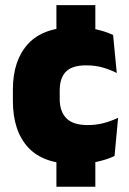

<svg xmlns="http://www.w3.org/2000/svg" viewBox="-20 -610 492 730"><path d="M342.5 -415H194.5V-590.5H342.5ZM342.5 100H194.5V-81H342.5ZM265.5 13.5Q145 13.5 87 -49.5Q29 -112.5 29 -227V-269.5Q29 -380.5 87 -443.5Q145 -506.5 265 -506.5Q294.5 -506.5 321 -502.8Q347.5 -499 370 -492.2Q392.5 -485.5 410 -477L424 -332.5Q399.5 -345 371 -353.2Q342.5 -361.5 307.5 -361.5Q253.5 -361.5 230.2 -337Q207 -312.5 207 -266.5V-234Q207 -186 232.5 -160.2Q258 -134.5 312.5 -134.5Q346.5 -134.5 374.2 -142Q402 -149.5 429 -162L415.5 -17Q388 -3.5 349 5Q310 13.5 265.5 13.5Z"/></svg>

Font: Anek Odia ExtraBold
Style: Regular
Weight: 800
Designer: Yesha Goshar & Mahesh Sahu (Odia), Yesha Goshar (Latin)
Foundry: Ek Type
Version: Version 1.003